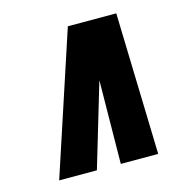

<svg xmlns="http://www.w3.org/2000/svg" viewBox="-77 -771 577 605"><g transform="rotate(-15 211.5 -469.0)"><path d="M44 -238 196 -700H354L367 -238H245L248 -510L167 -238Z"/></g></svg>

Font: Georama Condensed Black
Style: Italic
Weight: 900
Width: 3
Italic angle: -9°
Designer: Jean-Baptiste Levee
Foundry: Production Type
Version: Version 1.000